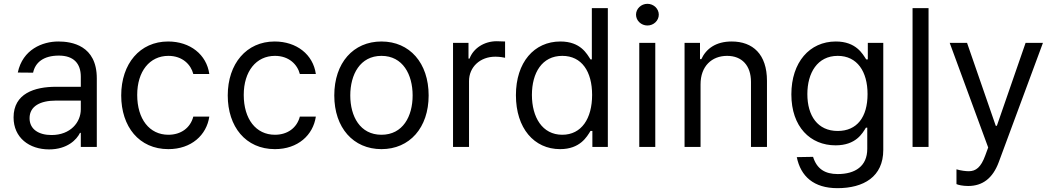

<svg xmlns="http://www.w3.org/2000/svg" viewBox="-20 -770 5519 1006"><path d="M237.2 12.8C332.4 12.8 382.1 -38.4 399.1 -73.9H403.4V0H487.2V-359.4C487.2 -532.7 355.1 -552.6 285.5 -552.6C203.1 -552.6 98.7 -511.4 73.2 -389.9L153.4 -389.2C164.8 -443.2 208.5 -478.7 288.4 -478.7C365.4 -478.7 403.4 -437.9 403.4 -367.9V-315.3H273.4C160.5 -315.3 51.1 -279.8 51.1 -154.8C51.1 -48.3 133.5 12.8 237.2 12.8ZM134.9 -150.6C134.9 -214.5 192.5 -242.9 272.7 -242.9H403.4V-197.4C403.4 -129.3 349.4 -62.5 250 -62.5C183.2 -62.5 134.9 -92.3 134.9 -150.6Z M862.2 11.4C983 11.4 1062.5 -62.5 1076.7 -159.1H992.9C977.3 -99.4 927.6 -63.9 862.2 -63.9C762.8 -63.9 698.9 -146.3 698.9 -272.7C698.9 -396.3 764.2 -477.3 862.2 -477.3C936.1 -477.3 980.1 -431.8 992.9 -382.1H1076.7C1062.5 -484.4 975.9 -552.6 860.8 -552.6C713.1 -552.6 615.1 -436.1 615.1 -269.9C615.1 -106.5 708.8 11.4 862.2 11.4Z M1420.5 11.4C1541.2 11.4 1620.7 -62.5 1634.9 -159.1H1551.1C1535.5 -99.4 1485.8 -63.9 1420.5 -63.9C1321 -63.9 1257.1 -146.3 1257.1 -272.7C1257.1 -396.3 1322.4 -477.3 1420.5 -477.3C1494.3 -477.3 1538.4 -431.8 1551.1 -382.1H1634.9C1620.7 -484.4 1534.1 -552.6 1419 -552.6C1271.3 -552.6 1173.3 -436.1 1173.3 -269.9C1173.3 -106.5 1267 11.4 1420.5 11.4Z M1978.7 11.4C2126.4 11.4 2225.9 -100.9 2225.9 -269.9C2225.9 -440.3 2126.4 -552.6 1978.7 -552.6C1831 -552.6 1731.5 -440.3 1731.5 -269.9C1731.5 -100.9 1831 11.4 1978.7 11.4ZM1815.3 -269.9C1815.3 -379.3 1866.5 -477.3 1978.7 -477.3C2090.9 -477.3 2142 -379.3 2142 -269.9C2142 -160.5 2090.9 -63.9 1978.7 -63.9C1866.5 -63.9 1815.3 -160.5 1815.3 -269.9Z M2353.7 0H2437.5V-345.2C2437.5 -419 2495.7 -473 2575.3 -473C2597.7 -473 2620.7 -468.8 2626.4 -467.3V-552.6C2616.8 -553.3 2594.8 -554 2582.4 -554C2517 -554 2460.2 -517 2440.3 -463.1H2434.7V-545.5H2353.7Z M2914.8 11.4C3019.9 11.4 3055.4 -54 3073.9 -83.8H3083.8V0H3164.8V-727.3H3081V-458.8H3073.9C3055.4 -487.2 3022.7 -552.6 2916.2 -552.6C2778.4 -552.6 2683.2 -443.2 2683.2 -271.3C2683.2 -98 2778.4 11.4 2914.8 11.4ZM2767 -272.7C2767 -387.8 2819.6 -477.3 2926.1 -477.3C3028.4 -477.3 3082.4 -394.9 3082.4 -272.7C3082.4 -149.1 3027 -63.9 2926.1 -63.9C2821 -63.9 2767 -156.2 2767 -272.7Z M3329.5 0H3413.4V-545.5H3329.5ZM3312.5 -693.2C3312.5 -661.9 3339.5 -636.4 3372.2 -636.4C3404.8 -636.4 3431.8 -661.9 3431.8 -693.2C3431.8 -724.4 3404.8 -750 3372.2 -750C3339.5 -750 3312.5 -724.4 3312.5 -693.2Z M3650.6 -328.1C3650.6 -423.3 3709.5 -477.3 3789.8 -477.3C3867.5 -477.3 3914.8 -426.5 3914.8 -340.9V0H3998.6V-346.6C3998.6 -485.8 3924.4 -552.6 3813.9 -552.6C3731.5 -552.6 3680.4 -515.6 3654.8 -460.2H3647.7V-545.5H3566.8V0H3650.6Z M4367.9 215.9C4505 215.9 4608 156.2 4608 15.6V-545.5H4527V-458.8H4518.5C4500 -487.2 4465.9 -552.6 4359.4 -552.6C4221.6 -552.6 4126.4 -443.2 4126.4 -275.6C4126.4 -105.1 4225.9 -8.5 4358 -8.5C4464.5 -8.5 4498.6 -71 4517 -100.9H4524.1V9.9C4524.1 100.9 4460.9 142 4369.3 142C4302.6 142 4259.9 115.1 4240.1 51.8L4154.8 53.3C4175.4 154.1 4243.6 215.9 4367.9 215.9ZM4210.2 -277C4210.2 -387.8 4262.8 -477.3 4369.3 -477.3C4471.6 -477.3 4525.6 -394.9 4525.6 -277C4525.6 -156.2 4470.2 -83.8 4369.3 -83.8C4264.2 -83.8 4210.2 -163.4 4210.2 -277Z M4845.2 -727.3H4761.4V0H4845.2Z M5052.6 204.5C5128.2 204.5 5181.5 164.4 5213.1 79.5L5444.6 -545.5H5353.7L5203.1 -110.8H5197.4L5046.9 -545.5H4956L5157.7 2.8L5142 45.5C5119.7 106.5 5093.4 126.8 5056.8 127.1C5043.7 127.5 5014.9 124.3 4991.5 117.2V194.6C5000 198.9 5024.1 204.5 5052.6 204.5Z"/></svg>

Font: Margiela Sans
Style: Regular
Weight: 400
Designer: Stefan Endress, Andreas Faust
Version: Version 1.100;FEAKit 1.0